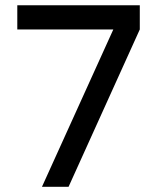

<svg xmlns="http://www.w3.org/2000/svg" viewBox="-20 -717 603 737"><path d="M141.1 0 415 -604H46.4V-696.8H516.6V-604L243.2 0Z"/></svg>

Font: Basically A Sans Serif Medium
Style: Regular
Weight: 500
Designer: Hyung-Suk Kim
Foundry: Mental Design
Version: 1.000